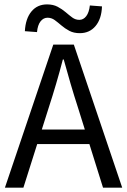

<svg xmlns="http://www.w3.org/2000/svg" viewBox="-20 -861 584 881"><path d="M2.6 0 224.5 -656.3H318.8L540.7 0H452.7L338 -366.6Q320.1 -421.7 304 -476.5Q288 -531.3 272.4 -588H268.4Q253.5 -530.7 237.4 -476.2Q221.4 -421.7 203.5 -366.6L87.4 0ZM119.4 -199.8V-266.5H421.6V-199.8ZM346.1 -708.8Q318.2 -708.8 298 -719.6Q277.8 -730.4 261.8 -744.2Q245.8 -758 231 -768.9Q216.1 -779.7 198.2 -779.7Q179.2 -779.7 166 -762.9Q152.8 -746 149.8 -713.7L94.1 -717.9Q97.2 -775.6 124.2 -808.2Q151.1 -840.8 196 -840.8Q223.9 -840.8 244.4 -830Q264.9 -819.1 280.9 -805.4Q296.9 -791.6 311.6 -780.7Q326.3 -769.9 343.9 -769.9Q362.8 -769.9 375.8 -786.9Q388.7 -803.9 392.3 -835.9L448 -831.7Q445.9 -774.3 418.4 -741.5Q391 -708.8 346.1 -708.8Z"/></svg>

Font: Source Sans 3
Style: Regular
Weight: 200
Designer: Paul D. Hunt
Foundry: Adobe
Version: Version 3.046;hotconv 1.0.118;makeotfexe 2.5.65603